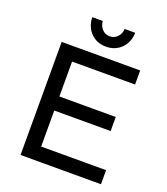

<svg xmlns="http://www.w3.org/2000/svg" viewBox="-159 -1006 971 1117"><g transform="rotate(20 326.5 -448.0)"><path d="M100 -700H586V-613H196V-397H545V-310H196V-87H598V0H100ZM351 -826Q379 -826 398 -846Q417 -866 419 -896H484Q482 -836 444.5 -799Q407 -762 351 -762Q294 -762 257 -799Q220 -836 218 -896H283Q285 -866 304 -846Q323 -826 351 -826Z"/></g></svg>

Font: Gontserrat
Style: Regular
Weight: 400
Designer: Julieta Ulanovsky
Foundry: Julieta Ulanovsky
Version: Version 6.001